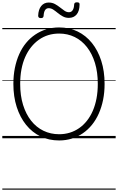

<svg xmlns="http://www.w3.org/2000/svg" viewBox="-20 -1199 1023 1665"><path d="M493 19Q404 19 331.5 -16Q259 -51 206.5 -116Q154 -181 125 -271Q96 -361 96 -472Q96 -545 109 -609.5Q122 -674 146.5 -729Q171 -784 206 -826.5Q241 -869 285.5 -899Q330 -929 382 -945Q434 -961 493 -961Q581 -961 653 -926Q725 -891 777 -826.5Q829 -762 858 -672Q887 -582 887 -472Q887 -398 874 -333.5Q861 -269 836.5 -214Q812 -159 777 -116Q742 -73 698 -43Q654 -13 602.5 3Q551 19 493 19ZM493 -35Q542 -35 585.5 -48.5Q629 -62 666.5 -88Q704 -114 734 -152Q764 -190 785 -238.5Q806 -287 817 -345.5Q828 -404 828 -472Q828 -573 803.5 -653Q779 -733 734 -790.5Q689 -848 627.5 -878Q566 -908 493 -908Q443 -908 399 -894.5Q355 -881 317.5 -854.5Q280 -828 250 -790.5Q220 -753 198.5 -704.5Q177 -656 166 -597.5Q155 -539 155 -472Q155 -370 180 -289.5Q205 -209 250 -152Q295 -95 357 -65Q419 -35 493 -35ZM334 -1042Q311 -1042 311 -1063Q313 -1117 337.5 -1147Q362 -1177 402 -1177Q433 -1177 456.5 -1164Q480 -1151 500 -1135Q520 -1119 539 -1106Q558 -1093 578 -1093Q599 -1093 610.5 -1111Q622 -1129 623 -1160Q624 -1179 647 -1179Q661 -1179 666 -1174Q671 -1169 670 -1158Q669 -1103 644.5 -1073.5Q620 -1044 577 -1044Q548 -1044 524.5 -1057Q501 -1070 481 -1086.5Q461 -1103 442 -1115.5Q423 -1128 402 -1128Q382 -1128 371 -1111.5Q360 -1095 358 -1061Q357 -1051 351.5 -1046.5Q346 -1042 334 -1042ZM0 436H983V446H0ZM0 -20H983V0H0ZM0 -505H983V-500H0ZM0 -956H983V-946H0Z"/></svg>

Font: Playwrite HU Guides
Style: Regular
Weight: 400
Designer: Veronika Burian, José Scaglione
Foundry: TypeTogether
Version: Version 1.003